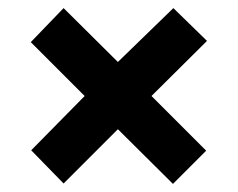

<svg xmlns="http://www.w3.org/2000/svg" viewBox="-20 -590 587 474"><path d="M408 -570 491 -489 354 -353 489 -218 407 -136 271 -271 137 -137 57 -219 189 -353 56 -486 137 -570 271 -437Z"/></svg>

Font: Noto Sans Khmer UI SemiCondensed ExtraBold
Style: Regular
Weight: 800
Width: 4
Designer: Danh Hong and the Monotype Design Team
Foundry: Monotype Imaging Inc.
Version: Version 2.002; ttfautohint (v1.8.4.7-5d5b)